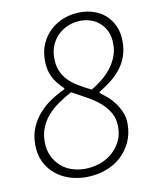

<svg xmlns="http://www.w3.org/2000/svg" viewBox="-77 -709 616 779"><g transform="rotate(-10 231.0 -319.5)"><path d="M215 12Q180 12 147.5 1.5Q115 -9 90 -29.5Q65 -50 49.5 -81Q34 -112 34 -154Q34 -192 47 -223Q60 -254 82 -279Q104 -304 132 -322.5Q160 -341 190 -355V-359Q161 -386 146.5 -414.5Q132 -443 132 -483Q132 -523 146.5 -554Q161 -585 185 -606.5Q209 -628 240.5 -639.5Q272 -651 307 -651Q336 -651 363 -642Q390 -633 410.5 -614.5Q431 -596 443.5 -568.5Q456 -541 456 -505Q456 -472 446.5 -444.5Q437 -417 419.5 -394.5Q402 -372 378.5 -353.5Q355 -335 328 -319V-315Q340 -306 356 -292.5Q372 -279 385.5 -261Q399 -243 408.5 -221Q418 -199 418 -173Q418 -130 401.5 -95.5Q385 -61 357.5 -37Q330 -13 293 -0.5Q256 12 215 12ZM299 -334Q321 -347 342.5 -364Q364 -381 380.5 -402Q397 -423 407 -447.5Q417 -472 417 -501Q417 -529 408 -550.5Q399 -572 383 -587Q367 -602 346.5 -609.5Q326 -617 304 -617Q278 -617 254 -608Q230 -599 211.5 -582Q193 -565 182 -541Q171 -517 171 -486Q171 -457 180 -434.5Q189 -412 205.5 -394.5Q222 -377 246 -362.5Q270 -348 299 -334ZM216 -22Q246 -22 275.5 -31.5Q305 -41 327.5 -60Q350 -79 364 -105.5Q378 -132 378 -167Q378 -200 364 -224.5Q350 -249 327.5 -268.5Q305 -288 275 -304.5Q245 -321 214 -338Q183 -321 157.5 -303Q132 -285 113.5 -263.5Q95 -242 84.5 -216Q74 -190 74 -158Q74 -125 86 -99.5Q98 -74 117.5 -56.5Q137 -39 163 -30.5Q189 -22 216 -22Z"/></g></svg>

Font: TypoPRO Source Sans Pro
Style: Italic
Weight: 300
Italic angle: -11°
Designer: Paul D. Hunt
Foundry: Adobe Systems Incorporated
Version: Version 1.075;PS 2.000;hotconv 1.0.86;makeotf.lib2.5.63406